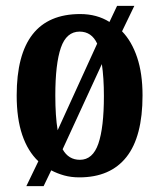

<svg xmlns="http://www.w3.org/2000/svg" viewBox="-20 -596 544 656"><path d="M111 -45Q75 -79 56 -135Q37 -191 37 -270Q37 -548 254 -548Q311 -548 354 -521L380 -576H439L397 -489Q430 -455 448.5 -400Q467 -345 467 -270Q467 -129 412 -59.5Q357 10 251 10Q223 10 199.5 3.5Q176 -3 155 -14L129 40H70ZM312 -447Q293 -488 252 -488Q207 -488 188 -433Q169 -378 169 -270Q169 -198 177 -151ZM253 -50Q297 -50 316 -105Q335 -160 335 -268Q335 -330 328 -377L194 -86Q214 -50 253 -50Z"/></svg>

Font: Noto Serif Hebrew ExtraCondensed
Style: Bold
Weight: 700
Width: 2
Designer: Monotype Design Team
Foundry: Monotype Imaging Inc.
Version: Version 2.004; ttfautohint (v1.8.4.7-5d5b)